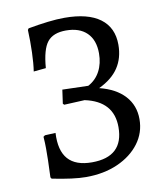

<svg xmlns="http://www.w3.org/2000/svg" viewBox="-76 -707 680 783"><g transform="rotate(-10 264.0 -315.5)"><path d="M218 12Q192 12 157.5 7.5Q123 3 78 -6L74 -12Q76 -55 76.5 -82Q77 -109 77 -131Q77 -153 75 -180L82 -185L126 -187Q122 -114 153.5 -78.5Q185 -43 252 -43Q383 -43 383 -166Q383 -273 266 -298L181 -294L176 -299L184 -356L291 -353Q323 -370 340 -402Q357 -434 357 -476Q357 -531 326.5 -561Q296 -591 240 -591Q187 -591 163 -561Q139 -531 133 -454L82 -449Q87 -481 88.5 -527Q90 -573 88 -620L92 -626Q136 -634 174 -638.5Q212 -643 243 -643Q340 -643 390.5 -605.5Q441 -568 441 -497Q441 -442 414.5 -402Q388 -362 333 -336Q401 -319 437 -279.5Q473 -240 473 -183Q473 -127 440 -83Q407 -39 349.5 -13.5Q292 12 218 12Z"/></g></svg>

Font: Alegreya
Style: Regular
Weight: 400
Designer: Juan Pablo del Peral
Foundry: Huerta Tipografica
Version: Version 2.009